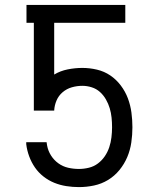

<svg xmlns="http://www.w3.org/2000/svg" viewBox="-20 -755 640 783"><path d="M302 8Q276 8 250.5 4Q225 0 201.5 -9.5Q178 -19 157.5 -35Q137 -51 122.5 -72Q108 -93 99 -117.5Q90 -142 87 -167V-175H170L172 -162Q176 -140 188 -121Q200 -102 218 -89Q236 -76 257.5 -71Q279 -66 302 -66Q322 -66 342.5 -71Q363 -76 379.5 -88.5Q396 -101 407.5 -118Q419 -135 425.5 -154.5Q432 -174 434.5 -195Q437 -216 437 -236Q437 -256 435 -275.5Q433 -295 427.5 -313.5Q422 -332 412 -349.5Q402 -367 387.5 -380Q373 -393 354 -399Q335 -405 316 -405Q294 -405 273 -399Q252 -393 235.5 -379Q219 -365 210.5 -345Q202 -325 201 -304H118V-662H88V-735H491V-662H201V-451Q226 -466 256 -472Q286 -478 316 -478Q346 -478 375.5 -471Q405 -464 429.5 -447.5Q454 -431 472.5 -406.5Q491 -382 501.5 -354Q512 -326 516 -296Q520 -266 520 -236Q520 -205 515.5 -174Q511 -143 499 -114.5Q487 -86 467 -61.5Q447 -37 420.5 -21Q394 -5 363.5 1.5Q333 8 302 8Z"/></svg>

Font: Zed Mono Extended
Style: Regular
Weight: 400
Width: 7
Monospace: yes
Designer: Belleve Invis
Foundry: Belleve Invis
Version: Version 1.0.0; ttfautohint (v1.8.4)